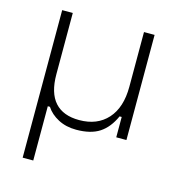

<svg xmlns="http://www.w3.org/2000/svg" viewBox="-104 -586 803 875"><g transform="rotate(15 297.0 -148.0)"><path d="M82 -496H132V-207Q132 -119 171 -75.5Q210 -32 286 -32Q371 -32 419.5 -86Q468 -140 468 -238V-496H518V0H470V-96H460Q435 -40 394 -13Q353 14 284 14Q236 14 199 -5.5Q162 -25 142 -56H132V200H82Z"/></g></svg>

Font: Space Grotesk Variable
Style: Regular
Weight: 400
Designer: Florian Karsten (Space Grotesk), Colophon Foundry (Space Mono)
Foundry: Florian Karsten
Version: Version 1.106